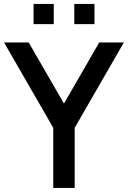

<svg xmlns="http://www.w3.org/2000/svg" viewBox="-20 -930 633 950"><path d="M347.5 -810.5V-910.5H447.5V-810.5ZM146 -810.5V-910.5H246V-810.5ZM243.5 0V-297.5L0 -720H122L296.5 -417.5L471 -720H593L349.5 -297.5V0Z"/></svg>

Font: Manrope ExtraLight SemiBold
Style: Regular
Weight: 600
Version: Version 4.504